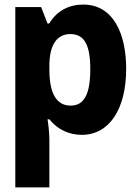

<svg xmlns="http://www.w3.org/2000/svg" viewBox="-20 -580 603 840"><path d="M47 240H196V31C196 3 192 -33 188 -58H196C233 -12 284 10 338 10C457 10 532 -101 532 -279C532 -429 478 -560 344 -560C282 -560 229 -533 195 -477H188L160 -549H47ZM289 -118C230 -118 196 -166 196 -276V-292C196 -385 230 -431 288 -431C350 -431 375 -381 375 -278C375 -171 350 -118 289 -118Z"/></svg>

Font: Noto Sans Mono SemiCondensed ExtraBold
Style: Regular
Weight: 800
Width: 4
Designer: Monotype Design Team
Foundry: Monotype Imaging Inc.
Version: Version 2.014